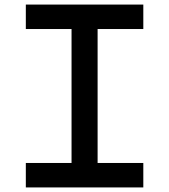

<svg xmlns="http://www.w3.org/2000/svg" viewBox="-20 -820 740 840"><path d="M93 0V-107H293V-693H93V-800H607V-693H407V-107H607V0Z"/></svg>

Font: Martian Mono
Style: Regular
Weight: 400
Monospace: yes
Designer: Roman Shamin
Foundry: Evil Martians
Version: Version 1.000; ttfautohint (v1.8.4.7-5d5b)